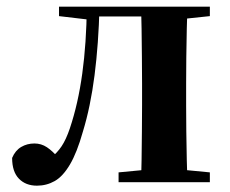

<svg xmlns="http://www.w3.org/2000/svg" viewBox="-20 -556 701 586"><path d="M92.8 10.7Q58.5 10.7 37.8 -10.6Q17 -31.9 17 -74Q26.6 -96.8 44.6 -107.4Q62.7 -118.1 85.2 -118.1Q105.9 -118.1 123.2 -106.6Q140.5 -95.1 159.3 -73V-60.3H134.4V-73.7Q154.4 -89.2 168 -109.6Q181.6 -129.9 193.2 -164.2Q218.5 -239.5 231.1 -331.7Q243.8 -423.8 245 -535.7H283.7Q280.9 -422.3 268.6 -326.4Q256.3 -230.5 233.1 -154.6Q214.9 -90 193.4 -53.8Q171.9 -17.5 147 -3.4Q122 10.7 92.8 10.7ZM160.1 -506.8V-535.7H263.9V-495.5H256.1ZM265.1 -505.7V-535.7H454.2V-505.7ZM341.9 0V-29.9L450.2 -40.2H513.3L620.5 -29.9V0ZM410.6 0Q411.6 -25.5 412.1 -67.4Q412.6 -109.4 413.1 -154.7Q413.6 -200 413.6 -234.8V-301.2Q413.6 -335.7 413.1 -381Q412.6 -426.4 412.1 -468.7Q411.6 -511 410.6 -535.7H552.1Q551.1 -511 550.1 -468.7Q549.1 -426.4 548.6 -381Q548.1 -335.7 548.1 -301.2V-234.8Q548.1 -200 548.6 -154.7Q549.1 -109.4 550.1 -67.4Q551.1 -25.5 552.1 0ZM480.8 -495.5V-535.7H620.5V-506.8L513.3 -495.5Z"/></svg>

Font: Noto Serif HK
Style: Regular
Weight: 200
Designer: Ryoko NISHIZUKA 西塚涼子 (kana & ideographs); Frank Grießhammer (Latin, Greek & Cyrillic); Wenlong ZHANG 张文龙 (bopomofo); San
Foundry: Adobe
Version: Version 2.001;hotconv 1.1.0;makeotfexe 2.6.0